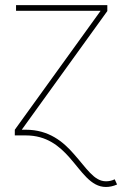

<svg xmlns="http://www.w3.org/2000/svg" viewBox="-20 -536 486 760"><path d="M38.6 0H82C164.6 0 214.8 42 255.4 87.9C304.2 143.1 338.9 204.1 399.4 204.1C412.6 204.1 428.2 201.2 443.4 194.3L434.1 173.8C421.4 179.7 410.6 181.6 399.4 181.6C352.1 181.6 322.8 129.9 272 73.2C230.5 25.4 173.8 -22.5 82 -22.5H66.4V-22.9L404.8 -492.2V-515.6H43.5V-493.2H377.9V-492.7L38.6 -22.5Z"/></svg>

Font: Raveo Display Display Thin
Style: Regular
Weight: 100
Designer: Jakub Foglar, Rasmus Andersson (Inter)
Foundry: Jakubfoglar.com
Version: Version 1.100;Glyphs 3.2.3 (3260)